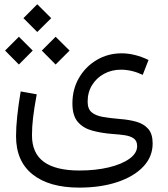

<svg xmlns="http://www.w3.org/2000/svg" viewBox="-20 -648 778 888"><path d="M667 -370.6 640.1 -301.8Q589.4 -325.7 539.1 -325.7Q496.1 -325.7 461.2 -306.6Q426.3 -287.6 405.8 -254.4Q385.3 -221.2 385.3 -177.7Q385.3 -144.5 403.6 -128.9Q421.9 -113.3 455.1 -107.4Q488.3 -101.6 533.7 -97.7Q576.2 -94.7 610.6 -85Q645 -75.2 665.5 -52Q686 -28.8 686 15.6Q686 77.1 642.3 123Q598.6 168.9 522 194.3Q445.3 219.7 346.7 219.7Q207.5 219.7 130.9 158.7Q54.2 97.7 54.2 -18.1Q54.2 -58.6 59.6 -110.1Q64.9 -161.6 75.7 -225.1L149.9 -211.9Q137.7 -145.5 132.8 -103Q127.9 -60.5 127.9 -22.5Q127.9 61 183.1 100.8Q238.3 140.6 347.2 140.6Q422.4 140.6 482.7 126.2Q543 111.8 578.6 86.2Q614.3 60.5 614.3 27.8Q614.3 3.4 598.6 -7.6Q583 -18.6 557.4 -22.5Q531.7 -26.4 501.5 -28.3Q449.7 -32.2 407.2 -43.7Q364.7 -55.2 339.8 -84.2Q314.9 -113.3 314.9 -169.4Q314.9 -235.8 345.5 -288.1Q376 -340.3 427.7 -370.8Q479.5 -401.4 542.5 -401.4Q602.5 -401.4 667 -370.6ZM88.4 -564 152.3 -628.4 216.8 -564 152.3 -500ZM173.3 -414.1 237.3 -478 301.8 -414.1 237.3 -349.6ZM3.4 -414.1 67.4 -478 131.3 -414.1 67.4 -349.6Z"/></svg>

Font: Estedad-FD Regular
Style: FD-Regular
Weight: 400
Designer: Amin Abedi
Version: Version 7.3